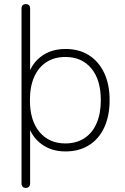

<svg xmlns="http://www.w3.org/2000/svg" viewBox="-20 -731 608 937"><path d="M106 186Q96 186 90.5 180Q85 174 85 164V-689Q85 -700 90.5 -705.5Q96 -711 106 -711Q116 -711 121.5 -705.5Q127 -700 127 -689V-358H116Q133 -420 181.5 -456Q230 -492 300 -492Q366 -492 414 -461.5Q462 -431 488.5 -375Q515 -319 515 -242Q515 -166 489 -109.5Q463 -53 414.5 -22.5Q366 8 300 8Q230 8 181.5 -28.5Q133 -65 116 -126H127V164Q127 174 121.5 180Q116 186 106 186ZM299 -31Q352 -31 391 -56Q430 -81 451 -128.5Q472 -176 472 -242Q472 -342 425.5 -397.5Q379 -453 299 -453Q246 -453 207 -428Q168 -403 147 -356Q126 -309 126 -242Q126 -142 173 -86.5Q220 -31 299 -31Z"/></svg>

Font: Nunito ExtraLight ExtraLight
Style: Regular
Weight: 250
Version: Version 3.602